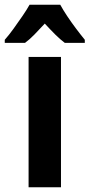

<svg xmlns="http://www.w3.org/2000/svg" viewBox="-58 -786 376 806"><path d="M198 0H62V-547H198ZM195 -766Q207 -744 224 -718.5Q241 -693 260.5 -667Q280 -641 298 -619V-606H214Q194 -621 173.5 -641.5Q153 -662 130 -687Q107 -662 86.5 -641Q66 -620 47 -606H-38V-619Q-21 -638 -1.5 -665Q18 -692 36.5 -719Q55 -746 66 -766Z"/></svg>

Font: Noto Sans Khmer Condensed
Style: Bold
Weight: 700
Width: 3
Designer: Danh Hong and the Monotype Design Team
Foundry: Monotype Imaging Inc.
Version: Version 2.004